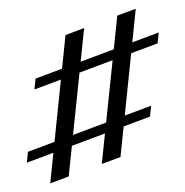

<svg xmlns="http://www.w3.org/2000/svg" viewBox="-46 -584 654 677"><g transform="rotate(-5 281.0 -245.5)"><path d="M291.9 -4 391.9 -520.2 458.9 -538.7 359.7 -22.6ZM29 -31.5 36.3 -69.4 483.1 -193.5 475.8 -155.6ZM104.8 48.4 204 -467.7 271.8 -487.1 171.8 29.8ZM78.2 -286.3 85.5 -324.2 532.3 -448.4 525 -410.5Z"/></g></svg>

Font: Playfair 9pt Light
Style: Regular
Weight: 300
Designer: Claus Eggers Sørensen
Foundry: Claus Eggers Sørensen
Version: Version 2.001;gftools[0.9.30]